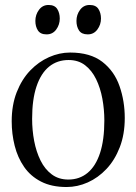

<svg xmlns="http://www.w3.org/2000/svg" viewBox="-20 -740 548 771"><path d="M27 -253Q27 -318.5 47.2 -370Q67.5 -421.5 101.2 -456.8Q135 -492 176.8 -510.5Q218.5 -529 261.5 -529Q342.5 -529 390.8 -491.8Q439 -454.5 460 -394.2Q481 -334 481 -266Q481 -200.5 461 -148.8Q441 -97 407.5 -61.5Q374 -26 332.5 -7.5Q291 11 247.5 11Q187 11 144.8 -10.8Q102.5 -32.5 76.8 -69.8Q51 -107 39 -154.5Q27 -202 27 -253ZM254.5 -19Q299.5 -19 332 -46Q364.5 -73 381.8 -125.8Q399 -178.5 399 -256Q399 -300.5 391 -343.8Q383 -387 366 -422Q349 -457 321.8 -478Q294.5 -499 255.5 -499Q210 -499 177.2 -472.5Q144.5 -446 126.8 -393.5Q109 -341 109 -263Q109 -217.5 117.2 -174Q125.5 -130.5 142.8 -95.5Q160 -60.5 187.8 -39.8Q215.5 -19 254.5 -19ZM166.5 -602Q142.5 -602 132.2 -617.8Q122 -633.5 122 -656Q122 -681 136.5 -700.5Q151 -720 174.5 -720H175.5Q199.5 -720 209.8 -704Q220 -688 220 -665.5Q220 -641 205.8 -621.5Q191.5 -602 167.5 -602ZM332 -602Q307.5 -602 297.2 -617.8Q287 -633.5 287 -656Q287 -681 301.5 -700.5Q316 -720 339.5 -720H340.5Q365 -720 375.2 -704Q385.5 -688 385.5 -665.5Q385.5 -641 371 -621.5Q356.5 -602 333 -602Z"/></svg>

Font: Merriweather 120pt Light
Style: Regular
Weight: 300
Version: Version 2.100